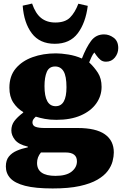

<svg xmlns="http://www.w3.org/2000/svg" viewBox="-20 -833 687 1083"><path d="M277 230Q179 230 121.5 215Q64 200 38.5 172.5Q13 145 13 106Q13 71 30 50Q47 29 75 17Q103 5 137 -2V-6Q85 -18 64.5 -44Q44 -70 44 -97Q44 -127 60.5 -149.5Q77 -172 111 -198V-201Q77 -221 55 -254.5Q33 -288 33 -338Q33 -404 68.5 -446.5Q104 -489 163.5 -510.5Q223 -532 296 -532Q325 -532 365.5 -525.5Q406 -519 442 -503Q466 -565 493.5 -602Q521 -639 567 -639Q596 -639 621.5 -620Q647 -601 647 -562Q647 -532 628 -508.5Q609 -485 578 -485Q559 -485 546.5 -495.5Q534 -506 524 -520L512 -537Q503 -526 496 -511Q489 -496 483 -481Q512 -454 532.5 -422Q553 -390 553 -343Q553 -292 523 -249.5Q493 -207 436 -182Q379 -157 298 -157Q261 -157 232.5 -162.5Q204 -168 182 -175Q173 -167 168 -159.5Q163 -152 163 -143Q163 -124 181 -117.5Q199 -111 231 -111H418Q521 -111 571.5 -75.5Q622 -40 622 27Q622 49 615 76.5Q608 104 588 131Q568 158 529.5 180.5Q491 203 429.5 216.5Q368 230 277 230ZM294 -234Q355 -234 355 -341Q355 -404 338.5 -431Q322 -458 291 -458Q257 -458 244 -427.5Q231 -397 231 -347Q231 -234 294 -234ZM293 159Q354 159 384 135Q414 111 414 77Q414 27 350 27H211Q189 53 189 86Q189 159 293 159ZM289 -586Q204 -586 159.5 -645Q115 -704 108 -801L161 -813Q180 -757 212 -731.5Q244 -706 292 -706Q347 -706 375 -734Q403 -762 422 -812L475 -800Q463 -704 418.5 -645Q374 -586 289 -586Z"/></svg>

Font: Literata 36pt ExtraBold
Style: Regular
Weight: 800
Designer: Latin by Veronika Burian and Jose Scaglione. Greek by Irene Vlachou. Cyrillic by Vera Evstafieva.
Foundry: TypeTogether
Version: Version 3.002